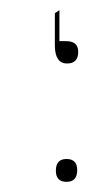

<svg xmlns="http://www.w3.org/2000/svg" viewBox="-20 -353 218 378"><path d="M111 -40Q132 -40 132 -18Q132 5 111 5Q90 5 90 -17Q90 -40 111 -40ZM110 -272Q134 -272 134 -251Q134 -228 112 -228Q88 -228 88 -264V-327L97 -333V-272Z"/></svg>

Font: Tajawal ExtraLight
Style: Regular
Weight: 275
Designer: Boutros Fonts
Foundry: Created by Boutros International 2017
Version: Version 1.700